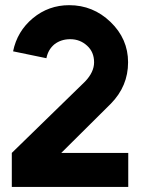

<svg xmlns="http://www.w3.org/2000/svg" viewBox="-20 -733 569 753"><path d="M251.3 -712.7Q170.7 -712.7 109 -661.7Q47.3 -610.3 31.3 -531.7L162 -504.7Q168.7 -539 194 -559.7Q220 -579.3 255.3 -579.3Q294 -579.3 321.7 -553.7Q349 -529 349 -488.7Q349 -450.3 313.7 -413.3L26.3 -133.3V0H483V-133.3H220.3L414.7 -326.3Q482.3 -395 482.3 -488.7Q482.3 -580.7 413.3 -647Q345 -712.7 251.3 -712.7Z"/></svg>

Font: Unageo Variable
Style: Regular
Weight: 300
Designer: Richard Sepsi
Foundry: Richard Sepsi
Version: Version 2.200